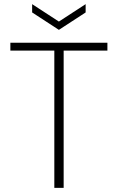

<svg xmlns="http://www.w3.org/2000/svg" viewBox="-20 -906 569 926"><path d="M242 0V-662H30V-700H498V-662H287V0ZM264 -762 135 -846V-886L264 -802L393 -886V-846Z"/></svg>

Font: DM Sans 24pt ExtraLight
Style: Regular
Weight: 250
Designer: Colophon Foundry, Jonny Pinhorn
Foundry: Colophon Foundry
Version: Version 4.004;gftools[0.9.30]